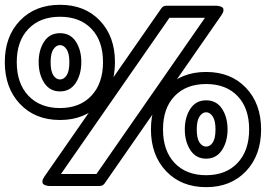

<svg xmlns="http://www.w3.org/2000/svg" viewBox="-20 -750 1108 800"><path d="M0 -491.2Q0 -598.1 63.2 -664.1Q126.5 -730 230 -730Q333.5 -730 396.2 -664.1Q459 -598.1 459 -491.2Q459 -383.3 396 -316.7Q333 -250 230 -250Q126.5 -250 63.2 -316.9Q0 -383.8 0 -491.2ZM49.8 -491.2Q49.8 -402.3 98.4 -351.1Q147 -299.8 230 -299.8Q312.5 -299.8 360.8 -351.1Q409.2 -402.3 409.2 -491.2Q409.2 -579.6 361.1 -629.9Q313 -680.2 230 -680.2Q147 -680.2 98.4 -629.6Q49.8 -579.1 49.8 -491.2ZM164.3 -404.8Q141.1 -440.4 141.1 -491.2Q141.1 -542 164.1 -576.9Q187 -611.8 230 -611.8Q272.9 -611.8 295.9 -576.9Q318.8 -542 318.8 -491.2Q318.8 -440.4 295.7 -404.8Q272.5 -369.1 230 -369.1Q187.5 -369.1 164.3 -404.8ZM165 -14.2 651.9 -714.8Q659.7 -726.1 672.9 -726.1H881.8Q883.8 -726.1 887 -725.8Q890.1 -725.6 897 -723.6Q903.8 -721.7 907.7 -718Q911.6 -714.4 911.1 -706.3Q910.6 -698.2 902.8 -687L416 14.2Q408.2 24.9 395 24.9H186Q184.1 24.9 180.9 24.7Q177.7 24.4 170.9 22.5Q164.1 20.5 160.2 16.8Q156.2 13.2 156.7 5.1Q157.2 -2.9 165 -14.2ZM190.9 -491.2Q190.9 -453.1 202.4 -436Q213.9 -418.9 230 -418.9Q246.1 -418.9 257.6 -436Q269 -453.1 269 -491.2Q269 -527.8 257.3 -544.9Q245.6 -562 230 -562Q214.4 -562 202.6 -544.9Q190.9 -527.8 190.9 -491.2ZM233.9 -24.9H381.8L834 -675.8H686ZM608.9 -210.9Q608.9 -317.9 672.1 -384Q735.4 -450.2 838.9 -450.2Q941.9 -450.2 1004.9 -384Q1067.9 -317.9 1067.9 -210.9Q1067.9 -103 1004.9 -36.6Q941.9 29.8 838.9 29.8Q735.4 29.8 672.1 -36.9Q608.9 -103.5 608.9 -210.9ZM659.2 -210.9Q659.2 -122.1 707.5 -71Q755.9 -20 838.9 -20Q921.4 -20 969.7 -71Q1018.1 -122.1 1018.1 -210.9Q1018.1 -299.3 970 -349.6Q921.9 -399.9 838.9 -399.9Q755.9 -399.9 707.5 -349.6Q659.2 -299.3 659.2 -210.9ZM838.9 -332Q881.8 -332 905 -296.9Q928.2 -261.7 928.2 -210.9Q928.2 -160.2 904.8 -124.5Q881.3 -88.9 838.9 -88.9Q796.4 -88.9 773.2 -124.5Q750 -160.2 750 -210.9Q750 -261.7 773.2 -296.9Q796.4 -332 838.9 -332ZM799.8 -210.9Q799.8 -173.3 811.3 -156.2Q822.8 -139.2 838.9 -139.2Q855 -139.2 866.5 -156.2Q877.9 -173.3 877.9 -210.9Q877.9 -247.6 866.2 -264.9Q854.5 -282.2 838.9 -282.2Q823.2 -282.2 811.5 -264.9Q799.8 -247.6 799.8 -210.9Z"/></svg>

Font: Trueno Black Outline
Style: Regular
Weight: 900
Width: 6
Designer: Julieta Ulanovsky
Foundry: Julieta Ulanovsky
Version: Version 3.001b | FøM Fix